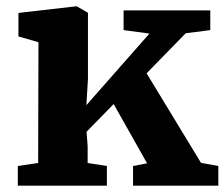

<svg xmlns="http://www.w3.org/2000/svg" viewBox="-20 -589 712 609"><path d="M101 -72 102 -455 38.5 -473.5V-548L221.5 -569H223.5L259 -548.5V-339L254 -255.5L454 -482.5L372 -493.5V-556H647V-493.5L569 -483.5L445 -356.5L617.5 -72.5L672.5 -62.5V0H402V-62.5L446.5 -71L340.5 -259L254.5 -171L258 -125.5V-72L319 -62.5V0H36.5V-62.5Z"/></svg>

Font: Merriweather ExtraBold
Style: Regular
Weight: 800
Version: Version 2.100